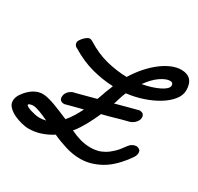

<svg xmlns="http://www.w3.org/2000/svg" viewBox="-190 -942 1226 1187"><g transform="rotate(30 423.5 -348.0)"><path d="M466 -443Q391 -446 314.5 -466Q238 -486 157 -535Q148 -538 142 -546.5Q136 -555 136 -566Q136 -573 142.5 -583.5Q149 -594 158.5 -604Q168 -614 178 -620.5Q188 -627 195 -627Q197 -627 201.5 -626.5Q206 -626 215 -621Q291 -573 366.5 -554.5Q442 -536 511 -535Q541 -584 575.5 -622.5Q610 -661 646 -688Q682 -715 717 -729Q752 -743 782 -743Q872 -743 872 -647Q872 -611 845 -577.5Q818 -544 774 -517Q730 -490 673.5 -471Q617 -452 557 -445Q552 -434 547 -420Q542 -406 537 -389Q534 -380 533.5 -377Q533 -374 532.5 -372.5Q532 -371 530.5 -367.5Q529 -364 525 -354Q565 -365 605 -375.5Q645 -386 683 -396Q719 -396 719 -364Q719 -352 712.5 -341Q706 -330 697 -322Q688 -314 677.5 -309Q667 -304 660 -303Q615 -292 575 -280Q535 -268 489 -257Q479 -234 467.5 -211Q456 -188 445 -167Q432 -144 419 -123.5Q406 -103 389 -83Q426 -65 461 -55Q496 -45 536 -45Q560 -45 583.5 -50.5Q607 -56 630.5 -69.5Q654 -83 678 -106Q702 -129 726 -164Q748 -195 782 -195Q795 -192 802.5 -185.5Q810 -179 810 -163Q810 -149 799 -131Q731 -33 659 7Q587 47 515 47Q462 47 408.5 30.5Q355 14 310 -7Q271 18 229.5 31.5Q188 45 144 45Q124 45 95 38Q66 31 39.5 18.5Q13 6 -6 -13Q-25 -32 -25 -56Q-25 -82 -7 -108Q19 -145 50.5 -165Q82 -185 117 -185Q133 -185 155.5 -179.5Q178 -174 201.5 -165.5Q225 -157 248 -147.5Q271 -138 290 -130Q297 -127 301 -125.5Q305 -124 314 -120Q334 -143 351.5 -171.5Q369 -200 383 -229Q352 -221 321 -213Q290 -205 261 -197Q225 -197 225 -229Q225 -243 231.5 -254.5Q238 -266 247 -273.5Q256 -281 266 -285.5Q276 -290 283 -290Q321 -300 352.5 -308.5Q384 -317 422 -327Q423 -329 423.5 -330Q424 -331 425 -333Q434 -357 440 -375Q442 -381 442.5 -383Q443 -385 445 -390Q447 -396 451.5 -406Q456 -416 458 -422Q460 -427 462 -432.5Q464 -438 466 -443ZM561 -537Q588 -539 613 -543Q605 -532 598 -521.5Q591 -511 584 -499ZM757 -649Q729 -649 690 -622.5Q651 -596 613 -543Q647 -549 677 -558.5Q707 -568 729.5 -579Q752 -590 765.5 -602.5Q779 -615 779 -627Q779 -649 757 -649ZM255 -34Q244 -39 234.5 -43.5Q225 -48 215 -53Q238 -60 261 -74L263 -31L255 -35ZM68 -81Q68 -76 78.5 -70Q89 -64 105 -59Q121 -54 138 -50.5Q155 -47 169 -47Q192 -47 215 -53Q180 -70 149 -81.5Q118 -93 100 -93Q92 -93 80 -90Q68 -87 68 -81Z"/></g></svg>

Font: Discipuli Britannica Bold
Style: Regular
Weight: 700
Designer: Peter Wiegel
Foundry: Peter Wiegel
Version: Version 0.001 2009